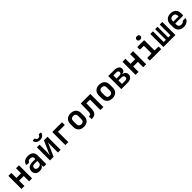

<svg xmlns="http://www.w3.org/2000/svg" viewBox="745 -3243 5711 5711"><g transform="rotate(-45 3600.0 -388.0)"><path d="M77 0V-550H202V-338H398V-550H523V0H398V-225H202V0Z M839 10Q755 10 706.5 -37.5Q658 -85 658 -162Q658 -242 713 -289.5Q768 -337 864 -337H998V-376Q998 -459 901 -459Q826 -459 807 -416Q799 -394 780 -394H709Q696 -394 689.5 -401Q683 -408 685 -420Q698 -483 755 -521.5Q812 -560 902 -560Q1007 -560 1065 -511Q1123 -462 1123 -373V-25Q1123 0 1099 0H1026Q1001 0 1001 -25V-103Q994 -50 951 -20Q908 10 839 10ZM879 -92Q934 -92 966 -119Q998 -146 998 -191V-256H870Q829 -256 805 -233Q781 -210 781 -174Q781 -137 806.5 -114.5Q832 -92 879 -92Z M1277 0V-550H1390V-284Q1390 -239 1387.5 -188.5Q1385 -138 1376 -102L1571 -550H1723V0H1610V-267Q1610 -311 1612 -358Q1614 -405 1623 -437L1429 0ZM1500 -637Q1430 -637 1383.5 -670.5Q1337 -704 1328 -759Q1325 -772 1332 -778.5Q1339 -785 1351 -785H1400Q1411 -785 1416.5 -779Q1422 -773 1426 -762Q1432 -740 1452 -726Q1472 -712 1500 -712Q1528 -712 1548 -725.5Q1568 -739 1574 -762Q1578 -773 1583.5 -779Q1589 -785 1600 -785H1649Q1661 -785 1668 -779Q1675 -773 1673 -763Q1665 -706 1618.5 -671.5Q1572 -637 1500 -637Z M1923 0V-550H2333V-434H2048V0Z M2700 9Q2594 9 2532 -50.5Q2470 -110 2470 -211V-339Q2470 -441 2532 -500Q2594 -559 2700 -559Q2806 -559 2868 -500Q2930 -441 2930 -339V-211Q2930 -110 2868 -50.5Q2806 9 2700 9ZM2700 -100Q2750 -100 2777.5 -127.5Q2805 -155 2805 -207V-343Q2805 -395 2777.5 -422.5Q2750 -450 2700 -450Q2650 -450 2622.5 -422.5Q2595 -395 2595 -343V-207Q2595 -155 2622.5 -127.5Q2650 -100 2700 -100Z M3022 7V-107H3045Q3079 -107 3096.5 -134.5Q3114 -162 3115 -222L3121 -550H3523V0H3398V-437H3244L3240 -215Q3238 -106 3189.5 -49.5Q3141 7 3053 7Z M3900 9Q3794 9 3732 -50.5Q3670 -110 3670 -211V-339Q3670 -441 3732 -500Q3794 -559 3900 -559Q4006 -559 4068 -500Q4130 -441 4130 -339V-211Q4130 -110 4068 -50.5Q4006 9 3900 9ZM3900 -100Q3950 -100 3977.5 -127.5Q4005 -155 4005 -207V-343Q4005 -395 3977.5 -422.5Q3950 -450 3900 -450Q3850 -450 3822.5 -422.5Q3795 -395 3795 -343V-207Q3795 -155 3822.5 -127.5Q3850 -100 3900 -100Z M4277 0V-550H4529Q4620 -550 4673.5 -512Q4727 -474 4727 -409Q4727 -361 4694.5 -330.5Q4662 -300 4608 -298V-292Q4670 -289 4706.5 -252.5Q4743 -216 4743 -157Q4743 -85 4688 -42.5Q4633 0 4541 0ZM4399 -324H4526Q4563 -324 4583.5 -341.5Q4604 -359 4604 -390Q4604 -421 4583.5 -438.5Q4563 -456 4526 -456H4399ZM4399 -94H4533Q4574 -94 4597 -113.5Q4620 -133 4620 -168Q4620 -203 4597 -222.5Q4574 -242 4533 -242H4399Z M4877 0V-550H5002V-338H5198V-550H5323V0H5198V-225H5002V0Z M5496 0Q5476 0 5476 -20V-93Q5476 -113 5496 -113H5644Q5664 -113 5664 -133V-417Q5664 -437 5644 -437H5516Q5496 -437 5496 -457V-530Q5496 -550 5516 -550H5769Q5789 -550 5789 -530V-133Q5789 -113 5809 -113H5938Q5958 -113 5958 -93V-20Q5958 0 5938 0ZM5718 -642Q5680 -642 5658 -661.5Q5636 -681 5636 -714Q5636 -747 5658 -766.5Q5680 -786 5718 -786Q5756 -786 5778 -766.5Q5800 -747 5800 -714Q5800 -681 5778 -661.5Q5756 -642 5718 -642Z M6048 0 6047 -550H6158V-99H6251V-550H6350V-99H6443V-550H6553V0Z M6901 10Q6831 10 6779 -17Q6727 -44 6698.5 -93.5Q6670 -143 6670 -210V-340Q6670 -407 6698.5 -456.5Q6727 -506 6779 -533Q6831 -560 6901 -560Q6970 -560 7021.5 -533Q7073 -506 7101.5 -457.5Q7130 -409 7130 -344V-264Q7130 -244 7110 -244H6790V-206Q6790 -150 6819 -121.5Q6848 -93 6901 -93Q6934 -93 6958.5 -102.5Q6983 -112 6994 -131Q6999 -138 7004 -142Q7009 -146 7017 -146H7101Q7125 -146 7120 -127Q7101 -65 7042 -27.5Q6983 10 6901 10ZM6790 -344V-325L7010 -326V-345Q7010 -402 6982 -433Q6954 -464 6901 -464Q6846 -464 6818 -432.5Q6790 -401 6790 -344Z"/></g></svg>

Font: Pitagon Sans Mono
Style: Bold
Weight: 700
Monospace: yes
Designer: Travis Tran
Foundry: Pitagon
Version: Version 1.001; ttfautohint (v1.8.4.7-5d5b);gftools[0.9.26]